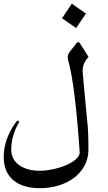

<svg xmlns="http://www.w3.org/2000/svg" viewBox="-20 -970 579 1034"><path d="M442.9 -897 390.1 -818.8 314 -871.6 366.7 -950.2ZM457 -663.1Q424.8 -630.4 424.8 -585.9Q424.8 -585 426.5 -566.4Q428.2 -547.9 430.7 -520Q433.1 -492.2 436.3 -459Q439.5 -425.8 442.4 -394.5Q445.3 -363.3 447.8 -337.9Q450.2 -312.5 451.2 -301.3Q454.1 -274.4 455.1 -245.1Q456.1 -215.8 456.1 -184.6V-161.1Q455.6 -114.7 434.8 -76.9Q414.1 -39.1 378.9 -12.5Q343.8 14.2 296.1 28.8Q248.5 43.5 194.3 43.5Q148.9 43.5 112.8 32.5Q76.7 21.5 51.5 0.2Q26.4 -21 13.2 -52.2Q0 -83.5 0 -124Q0 -174.3 17.3 -222.4Q34.7 -270.5 66.9 -313.5Q68.4 -315.9 71.3 -317.9Q74.2 -319.8 78.1 -319.8Q82.5 -319.8 82.5 -314.5Q82.5 -310.1 78.1 -303.2V-304.2Q40.5 -234.9 40.5 -163.6Q40.5 -137.7 51.5 -116.7Q62.5 -95.7 82.8 -81.1Q103 -66.4 131.3 -58.3Q159.7 -50.3 193.8 -50.3Q215.3 -50.3 239.7 -54Q264.2 -57.6 287.8 -64Q311.5 -70.3 333.5 -79.3Q355.5 -88.4 372.1 -99.4Q388.7 -110.4 398.7 -122.8Q408.7 -135.3 409.2 -148.9Q403.3 -238.3 396.2 -315.4Q389.2 -392.6 381.3 -455.1Q373.5 -517.6 365.2 -564.5Q356.9 -611.3 348.1 -641.1Q346.7 -647 345.7 -651.4Q344.7 -655.8 344.7 -660.2Q344.7 -673.3 352.5 -686.5L391.6 -737.3Q396 -743.2 400.9 -743.2Q406.2 -743.2 410.6 -736.3Z"/></svg>

Font: XB Zar
Style: Regular
Weight: 400
Designer: Behnam
Foundry: Irmug
Version: Version 8.005 2009